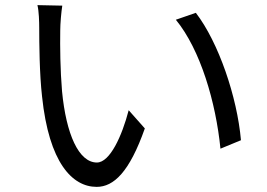

<svg xmlns="http://www.w3.org/2000/svg" viewBox="-20 -720 1040 749"><path d="M223 -698 126 -700C132 -676 133 -634 133 -611C133 -553 134 -431 144 -344C171 -85 262 9 357 9C424 9 485 -49 545 -219L482 -290C456 -190 409 -86 358 -86C287 -86 238 -197 222 -364C215 -447 214 -538 215 -601C215 -627 219 -674 223 -698ZM744 -670 666 -643C762 -526 822 -321 840 -140L920 -173C905 -342 833 -554 744 -670Z"/></svg>

Font: Source Han Sans JP
Style: Regular
Weight: 400
Designer: Ryoko NISHIZUKA 西塚涼子 (kana, bopomofo & ideographs); Paul D. Hunt (Latin, Greek & Cyrillic); Sandoll Communications 산돌커뮤니
Foundry: Adobe
Version: Version 2.004;hotconv 1.0.118;makeotfexe 2.5.65603